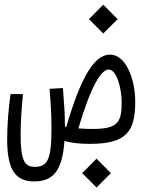

<svg xmlns="http://www.w3.org/2000/svg" viewBox="-20 -623 626 836"><path d="M371.1 3.4C527.8 3.4 568.8 -47.4 568.8 -179.2C568.8 -283.2 525.9 -385.3 459.5 -385.3C389.2 -385.3 331.1 -284.2 268.6 -70.3C266.6 -70.8 264.6 -71.3 262.7 -71.8C262.7 -72.8 262.7 -74.2 262.7 -75.2C262.7 -133.3 258.8 -174.3 253.9 -239.7L195.8 -236.3C201.2 -168 204.1 -125.5 204.1 -61.5C204.1 72.3 186.5 103.5 131.3 103.5C87.4 103.5 69.8 76.2 69.8 -34.2C69.8 -91.8 73.7 -148.4 80.1 -213.4H25.9C17.1 -150.9 11.2 -79.1 11.2 -17.6C11.2 106.4 41 167 128.4 167C211.9 167 251.5 120.1 260.7 -9.3C292.5 0 329.6 3.4 371.1 3.4ZM321.3 -64C374.5 -244.6 419.9 -320.3 453.1 -320.3C487.8 -320.3 509.8 -239.3 509.8 -177.7C509.8 -90.8 494.1 -61.5 382.3 -61.5C359.4 -61.5 339.4 -62.5 321.3 -64ZM400.4 193.4 462.9 130.9 400.4 67.9 337.9 130.9ZM429.7 -477.1 492.2 -539.6 429.7 -602.5 367.2 -539.6Z"/></svg>

Font: Cascadia Mono NF Light
Style: Regular
Weight: 300
Monospace: yes
Designer: Aaron Bell
Foundry: Saja Typeworks
Version: Version 2404.023